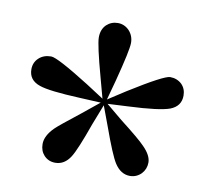

<svg xmlns="http://www.w3.org/2000/svg" viewBox="-56 -900 606 552"><g transform="rotate(10 246.5 -623.5)"><path d="M279 -823Q293 -808 293 -787Q293 -766 269 -674L253 -615L304 -648Q403 -710 421 -710Q441 -710 455 -697Q468 -684 468 -664Q468 -633 437 -621Q407 -610 317 -606L257 -603L304 -564Q362 -519 378 -502Q402 -478 402 -457Q402 -438 389 -424Q375 -410 356 -410Q329 -410 311 -438Q297 -460 269 -538L247 -597L224 -538Q196 -459 182 -437Q165 -410 138 -410Q118 -410 105 -424Q93 -437 93 -457Q93 -481 118 -506Q129 -517 189 -564L237 -603L176 -606Q85 -610 57 -620Q24 -631 24 -663Q24 -683 38 -696Q52 -709 74 -709Q92 -709 189 -648L240 -615L224 -674Q199 -765 199 -787Q199 -810 213 -824Q227 -837 246 -837Q265 -837 279 -823Z"/></g></svg>

Font: Source Han Serif SC Heavy
Style: Regular
Weight: 900
Designer: Ryoko NISHIZUKA  (kana & ideographs); Frank Grießhammer (Latin, Greek & Cyrillic); Wenlong ZHANG  (bopomofo); Sandoll Co
Foundry: Adobe Systems Incorporated
Version: Version 1.001 October 20, 2017